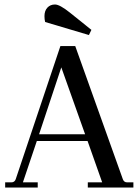

<svg xmlns="http://www.w3.org/2000/svg" viewBox="-20 -835 617 855"><path d="M376 -679 181 -737Q178 -749 178 -763Q178 -787 191 -801Q204 -815 225 -815Q246 -815 291 -779L387 -702ZM3 0V-23H31Q45 -23 50 -37L249 -630H315L527 -37Q532 -23 546 -23H574V0H371V-23H435L370 -207H144L82 -23H148V0ZM154 -237H359L253 -535Z"/></svg>

Font: Arapey
Style: Regular
Weight: 400
Designer: Eduardo Rodriguez Tunni
Foundry: Eduardo Rodriguez Tunni
Version: Version 4.000